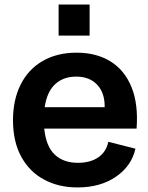

<svg xmlns="http://www.w3.org/2000/svg" viewBox="-20 -812 649 842"><path d="M320 10Q237 10 173 -24.5Q109 -59 73 -125Q37 -191 37 -285Q37 -374 70.5 -441Q104 -508 167 -544.5Q230 -581 316 -581Q402 -581 464 -543Q526 -505 556.5 -430.5Q587 -356 579 -248H174Q182 -170 220 -134Q258 -98 322 -98Q376 -98 411 -122Q446 -146 455 -190L574 -160Q557 -84 488.5 -37Q420 10 320 10ZM314 -476Q258 -476 222 -443Q186 -410 176 -342H439Q440 -404 406.5 -440Q373 -476 314 -476ZM237 -656V-792H373V-656Z"/></svg>

Font: BDO Grotesk DemiBold
Style: Regular
Weight: 600
Designer: Deni Anggara
Foundry: Lokal Container
Version: Version 2.000